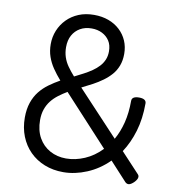

<svg xmlns="http://www.w3.org/2000/svg" viewBox="-100 -1028 1086 1143"><g transform="rotate(10 443.5 -456.5)"><path d="M357 19Q295 19 243.5 -1.5Q192 -22 154.5 -59.5Q117 -97 96.5 -148.5Q76 -200 76 -262Q76 -313 89.5 -352.5Q103 -392 126.5 -421.5Q150 -451 181 -473.5Q212 -496 246 -515Q218 -547 197 -578Q176 -609 164 -643.5Q152 -678 152 -719Q152 -763 168 -802Q184 -841 213.5 -871Q243 -901 284 -918Q325 -935 377 -935Q425 -935 464.5 -920.5Q504 -906 533 -879Q562 -852 577.5 -816Q593 -780 593 -737Q593 -697 581 -665.5Q569 -634 548 -610Q527 -586 499.5 -566Q472 -546 440.5 -529Q409 -512 376 -496L625 -230Q652 -277 667 -336.5Q682 -396 682 -469Q682 -483 693 -490Q704 -497 726 -497Q747 -497 758 -490Q769 -483 769 -469Q769 -376 746.5 -300.5Q724 -225 685 -166L797 -46Q806 -37 802.5 -24Q799 -11 784 4Q768 19 756 21.5Q744 24 733 14L629 -99Q571 -41 499 -11Q427 19 357 19ZM359 -64Q415 -64 471 -88Q527 -112 573 -160L300 -456Q273 -440 248.5 -421.5Q224 -403 206 -380Q188 -357 178 -328Q168 -299 168 -263Q168 -201 193 -156.5Q218 -112 261.5 -88Q305 -64 359 -64ZM322 -553Q350 -567 376.5 -581Q403 -595 425.5 -610.5Q448 -626 465 -644.5Q482 -663 491.5 -685.5Q501 -708 501 -736Q501 -774 484.5 -799.5Q468 -825 440 -839Q412 -853 377 -853Q337 -853 307.5 -836Q278 -819 261.5 -789Q245 -759 245 -717Q245 -685 254 -657.5Q263 -630 280.5 -605Q298 -580 322 -553Z"/></g></svg>

Font: Playwrite DE Grund
Style: Regular
Weight: 400
Designer: Veronika Burian, José Scaglione
Foundry: TypeTogether
Version: Version 1.002